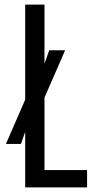

<svg xmlns="http://www.w3.org/2000/svg" viewBox="-20 -820 408 840"><path d="M90.2 0V-243L71.6 -190.3H6L90.2 -383.9V-800H174.6V-541L195.2 -600H264.9L174.6 -393V-76H360.9V0Z"/></svg>

Font: Big Shoulders Text SC Thin
Style: Regular
Weight: 100
Designer: Patric King
Foundry: XO Type Co
Version: Version 2.002